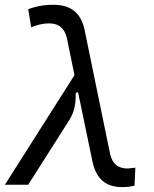

<svg xmlns="http://www.w3.org/2000/svg" viewBox="-29 -762 635 792"><path d="M475.6 9.8C493.2 9.8 508.8 7.8 525.9 3.9L529.3 -70.3C510.7 -67.9 501 -66.9 497.6 -66.9C460 -66.9 435.1 -84 425.3 -126.5L319.3 -641.6C303.2 -712.4 259.8 -742.2 191.4 -742.2C144 -742.2 114.3 -733.9 87.4 -724.1L99.6 -649.4C124 -658.7 144.5 -665.5 174.3 -665.5C210 -665.5 236.3 -648.9 246.6 -606L278.3 -452.1L-8.8 0H87.4L257.3 -267.6C278.8 -301.8 284.2 -337.4 283.2 -378.9L293 -381.8L353 -92.8C369.6 -21 409.7 9.8 475.6 9.8Z"/></svg>

Font: Cascadia Mono NF SemiLight
Style: Italic
Weight: 350
Italic angle: -10°
Monospace: yes
Designer: Aaron Bell
Foundry: Saja Typeworks
Version: Version 2404.023